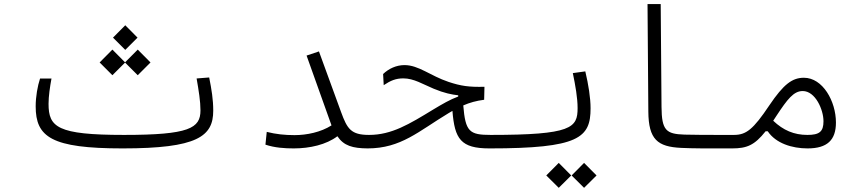

<svg xmlns="http://www.w3.org/2000/svg" viewBox="-20 -713 4142 925"><path d="M570.8 2C931.6 2 1007.3 -56.2 1007.3 -179.7C1007.3 -233.9 999.5 -280.8 987.8 -339.8L927.2 -335C937.5 -275.4 945.8 -225.6 945.8 -181.2C945.8 -95.2 891.6 -63 577.1 -63C255.4 -63 213.9 -100.6 213.9 -212.9C213.9 -249 220.7 -294.9 228 -334.5H172.9C161.1 -298.8 151.9 -247.6 151.9 -200.7C151.9 -52.7 227.5 2 570.8 2ZM643.6 -350.6 705.1 -412.1 643.6 -474.1 582.5 -412.6 521.5 -474.1 460 -412.1 521.5 -350.6 582.5 -411.6ZM583.5 -472.7 642.6 -531.7 583.5 -591.3 524.4 -531.7Z M1395.5 2C1472.7 2 1552.2 -16.1 1605.5 -56.6C1636.2 -10.7 1678.7 1.5 1752 2C1775.4 2 1790 -4.4 1790 -32.7C1790 -56.2 1782.7 -63 1757.8 -63C1670.9 -63 1652.8 -92.3 1623.5 -172.4L1516.6 -465.3L1457 -445.3L1577.1 -108.9C1525.9 -76.2 1458 -62 1398.9 -62C1351.6 -62 1310.1 -66.4 1265.1 -77.6L1258.8 -16.1C1303.7 -1 1352.1 2 1395.5 2Z M2337.9 2C2361.3 2 2377 -5.9 2377 -36.1C2377 -57.6 2368.2 -63 2343.8 -63C2241.2 -63 2222.2 -78.6 2211.9 -205.1C2243.2 -218.8 2274.9 -227.5 2312.5 -232.4L2314 -294.9C2238.8 -293 2200.2 -298.8 2141.1 -318.4C2052.7 -348.1 1997.1 -399.4 1928.7 -399.4C1889.6 -399.4 1852.5 -382.3 1825.7 -356.4L1828.6 -302.7C1862.3 -325.2 1887.2 -335.4 1923.3 -335.4C1973.6 -335.4 2017.6 -307.1 2069.3 -285.6C2120.6 -264.2 2156.7 -257.3 2187.5 -253.9V-248C2147 -232.9 2112.3 -212.4 2067.4 -185.5C1951.2 -114.7 1867.2 -63 1757.8 -63C1735.8 -63 1723.6 -52.7 1723.6 -31.2C1723.6 -7.3 1734.9 2 1750.5 2C1912.6 2 1996.1 -80.6 2142.1 -168.5C2147.9 -171.9 2153.8 -175.3 2159.7 -178.7C2170.4 -43.5 2199.7 2 2337.9 2Z M2337.9 2C2770.5 2 2825.2 -49.3 2825.2 -191.4C2825.2 -241.2 2814.9 -306.2 2799.8 -369.1L2739.7 -360.8C2752 -301.8 2762.7 -241.2 2762.7 -192.4C2762.7 -97.2 2734.9 -63 2343.8 -63C2333 -63 2325.2 -53.7 2325.2 -33.7C2325.2 -9.8 2328.6 2 2337.9 2ZM2671.9 191.9 2731.9 132.3 2671.9 71.8 2611.8 132.3ZM2793.9 191.9 2854 132.3 2793.9 71.8 2733.9 132.3Z M3509.8 2C3527.3 2 3536.1 -9.3 3536.1 -33.7C3536.1 -53.7 3527.8 -63 3515.6 -63C3497.6 -63 3481 -63 3464.8 -63C3389.2 -63 3331.5 -63 3277.3 -64.5C3189 -67.4 3168 -85 3167 -197.3L3163.1 -693.4H3099.6L3103.5 -175.3C3104.5 -41 3147.9 -5.9 3261.7 -0.5C3321.3 2.4 3388.2 2 3460 2C3476.6 2 3493.2 2 3509.8 2Z M3506.8 2C3578.1 2 3615.2 -13.2 3668.5 -80.6H3678.7C3717.8 -22.5 3795.4 2 3870.6 2C3965.3 2 4007.3 -38.1 4007.3 -122.6C4007.3 -225.1 3943.8 -338.4 3853 -338.4C3796.9 -338.4 3755.4 -307.6 3686.5 -205.6C3608.4 -88.9 3574.7 -63 3515.6 -63C3492.7 -63 3483.9 -54.7 3483.9 -33.2C3483.9 -7.3 3489.3 2 3506.8 2ZM3705.1 -131.3C3710 -138.7 3714.8 -146.5 3720.2 -154.3C3773.9 -235.8 3803.7 -274.4 3847.2 -274.4C3908.2 -274.4 3947.3 -184.6 3947.3 -128.9C3947.3 -78.6 3927.7 -63 3869.6 -63C3805.2 -63 3753.4 -85.4 3705.1 -131.3Z"/></svg>

Font: Cascadia Code PL Light
Style: Regular
Weight: 300
Monospace: yes
Designer: Aaron Bell
Foundry: Saja Typeworks
Version: Version 2404.023